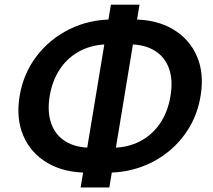

<svg xmlns="http://www.w3.org/2000/svg" viewBox="-20 -782 929 836"><path d="M360.4 -30.3Q258.3 -30.3 186.3 -72.8Q114.3 -115.2 81.8 -190.4Q49.3 -265.6 65.4 -363.3Q81.5 -461.4 138.9 -536.9Q196.3 -612.3 282.5 -654.8Q368.7 -697.3 471.2 -697.3H558.6Q661.1 -697.3 732.9 -654.8Q804.7 -612.3 837.2 -537.6Q869.6 -462.9 853.5 -365.2Q841.8 -291 805.9 -229.7Q770 -168.5 715.8 -123.8Q661.6 -79.1 593.3 -54.7Q524.9 -30.3 447.8 -30.3ZM378.4 -138.7H466.3Q534.7 -138.7 588.1 -166Q641.6 -193.4 676.3 -243.9Q710.9 -294.4 722.2 -363.3Q733.9 -432.6 716.1 -483.2Q698.2 -533.7 653.8 -561.3Q609.4 -588.9 541 -588.9H453.1Q385.7 -588.9 331.8 -561.8Q277.8 -534.7 242.9 -484.1Q208 -433.6 196.3 -363.3Q185.1 -293.9 203.4 -243.4Q221.7 -192.9 266.1 -165.8Q310.5 -138.7 378.4 -138.7ZM331.1 34.2 462.9 -761.7H587.4L456.1 34.2Z"/></svg>

Font: Inter SemiBold
Style: Italic
Weight: 600
Italic angle: -9.3988°
Designer: Rasmus Andersson
Foundry: rsms
Version: Version 4.001;git-66647c0bb